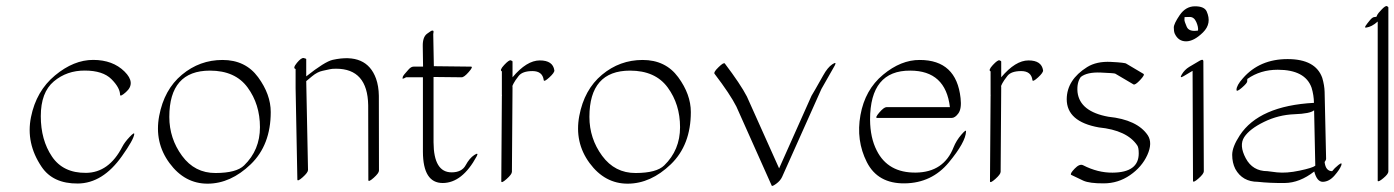

<svg xmlns="http://www.w3.org/2000/svg" viewBox="-20 -575 4604 634"><path d="M383.8 -90.3Q391.6 -105.5 408 -122.8Q424.3 -140.1 423.3 -131.8Q420.9 -113.3 382.8 -59.6Q319.3 30.3 237.1 31Q154.8 31.7 117.2 -24.4Q64.9 -102.1 82.3 -188.2Q99.6 -274.4 161.6 -325.9Q223.6 -377.4 288.1 -377.2Q352.5 -377 391.1 -338.9Q429.7 -300.8 396 -271Q377 -253.9 376.5 -262.2Q376 -285.6 347.9 -313.7Q319.8 -341.8 260.3 -342Q200.7 -342.3 157.7 -306.2Q114.7 -270 114.7 -191.4Q114.7 -112.8 151.6 -58.1Q188.5 -3.4 264.2 -4.2Q339.8 -4.9 383.8 -90.3Z M874 -205.1Q874 -96.2 807.9 -32.5Q741.7 31.2 665.8 31.5Q589.8 31.7 539.6 -36.6Q489.3 -105 505.6 -192.1Q522 -279.3 580.6 -328.1Q639.2 -377 714.8 -377Q790.5 -377 832.3 -320.1Q874 -263.2 874 -205.1ZM673.3 -341.8Q539.1 -341.8 539.1 -189Q539.1 -117.7 581.1 -60.5Q623 -3.4 691.9 -3.7Q760.7 -3.9 786.1 -28.8Q838.4 -79.6 838.4 -155Q838.4 -230.5 797.6 -286.1Q756.8 -341.8 673.3 -341.8Z M956.1 -284.2V-347.2Q945.8 -349.6 960.4 -367.4Q975.1 -385.3 983.2 -383.3Q991.2 -381.3 991.2 -379.9V-322.8Q1052.7 -371.6 1078.6 -377.4Q1190.4 -401.9 1221.7 -315.4Q1230.5 -290.5 1231 -258.8L1231.4 -11.7Q1231.4 -3.4 1213.9 12.2Q1196.3 27.8 1196.3 19.5L1195.8 -227.5Q1193.8 -348.1 1089.8 -348.1Q1075.2 -348.1 1069.1 -346.4Q1063 -344.7 1045.7 -341.3Q1028.3 -337.9 1010.3 -323Q992.2 -308.1 991.2 -307.1L997.1 -13.7Q997.1 -5.4 979.5 10.3Q961.9 25.9 961.9 17.6Z M1377 -355Q1376.5 -393.1 1376 -422.9Q1375.5 -452.6 1389.9 -463.4Q1404.3 -474.1 1407 -474.1Q1409.7 -474.1 1410.4 -473.6Q1411.1 -473.1 1411.4 -471.9Q1411.6 -470.7 1411.6 -469.5Q1411.6 -468.3 1411.1 -466.1Q1410.6 -463.9 1410.6 -462.4L1412.6 -356.4L1535.2 -355Q1543.5 -355 1527.8 -337.2Q1512.2 -319.3 1503.9 -319.8Q1458 -320.3 1411.6 -320.8V-105Q1412.1 -5.9 1471.2 -5.9Q1504.9 -5.9 1517.6 -29.3Q1530.3 -52.7 1545.9 -63Q1561.5 -73.2 1554.2 -59.1Q1506.3 29.3 1441.7 29.3Q1377 29.3 1376.5 -73.7V-319.8H1320.8Q1308.1 -312.5 1309.1 -316.9L1309.6 -318.4Q1309.6 -323.2 1315.2 -329.6Q1320.8 -335.9 1329.1 -345.5Q1337.4 -355 1345.7 -355Z M1672.4 -319.8Q1719.2 -375.5 1762.5 -375.5Q1805.7 -375.5 1810.5 -342.8Q1811.5 -335.4 1793.9 -319.3Q1776.4 -303.2 1775.4 -310.5Q1771.5 -340.3 1738.3 -340.3Q1705.1 -340.3 1692.6 -324.2Q1680.2 -308.1 1676.3 -300.3Q1671.4 -291 1671.9 -290Q1672.4 -289.1 1672.4 -288.6L1670.4 -7.8Q1670.4 0.5 1652.8 16.1Q1635.3 31.7 1635.3 23.4L1637.2 -257.3Q1637.2 -258.3 1637.5 -260.3Q1637.7 -262.2 1637.2 -263.2V-339.4Q1628.4 -342.8 1644.8 -360.4Q1661.1 -377.9 1666.7 -375.7Q1672.4 -373.5 1672.4 -372.1Z M2261.2 -205.1Q2261.2 -96.2 2195.1 -32.5Q2128.9 31.2 2053 31.5Q1977.1 31.7 1926.8 -36.6Q1876.5 -105 1892.8 -192.1Q1909.2 -279.3 1967.8 -328.1Q2026.4 -377 2102.1 -377Q2177.7 -377 2219.5 -320.1Q2261.2 -263.2 2261.2 -205.1ZM2060.5 -341.8Q1926.3 -341.8 1926.3 -189Q1926.3 -117.7 1968.3 -60.5Q2010.3 -3.4 2079.1 -3.7Q2147.9 -3.9 2173.3 -28.8Q2225.6 -79.6 2225.6 -155Q2225.6 -230.5 2184.8 -286.1Q2144 -341.8 2060.5 -341.8Z M2736.3 -358.4Q2714.8 -319.8 2692.4 -281.2L2562.5 9.3Q2556.6 22 2543.2 31.7Q2529.8 41.5 2528.3 38.1L2411.6 -223.1Q2391.1 -263.7 2339.4 -331.5Q2335.4 -336.4 2352.8 -353.3Q2370.1 -370.1 2373.5 -365.2Q2425.3 -296.9 2446.3 -256.3L2552.7 -19L2659.7 -258.8Q2660.2 -259.8 2671.9 -279.5Q2683.6 -299.3 2698.2 -325.9Q2712.9 -352.5 2728.5 -362.8Q2744.1 -373 2736.3 -358.4Z M2875 -78.1Q2912.1 -3.9 3004.4 -5.1Q3096.7 -6.3 3128.9 -88.9Q3137.7 -110.8 3154.1 -129.9Q3170.4 -148.9 3169.9 -141.1Q3168.9 -106 3112.8 -38.3Q3056.6 29.3 2967.5 30.5Q2878.4 31.7 2842.3 -39.8Q2806.2 -111.3 2821.3 -195.1Q2836.4 -278.8 2895.8 -328.1Q2955.1 -377.4 3017.1 -377Q3138.2 -377 3151.9 -251Q3155.8 -216.3 3144.8 -200.9Q3133.8 -185.5 3122.1 -185.5H2876.5Q2868.2 -185.5 2883.5 -203.4Q2898.9 -221.2 2907.2 -221.2H3116.7Q3102.5 -341.8 2985.8 -341.8Q2853 -342.8 2853 -179.7Q2853.5 -120.1 2875 -78.1Z M3286.1 -319.8Q3333 -375.5 3376.2 -375.5Q3419.4 -375.5 3424.3 -342.8Q3425.3 -335.4 3407.7 -319.3Q3390.1 -303.2 3389.2 -310.5Q3385.3 -340.3 3352.1 -340.3Q3318.8 -340.3 3306.4 -324.2Q3293.9 -308.1 3290 -300.3Q3285.2 -291 3285.6 -290Q3286.1 -289.1 3286.1 -288.6L3284.2 -7.8Q3284.2 0.5 3266.6 16.1Q3249 31.7 3249 23.4L3251 -257.3Q3251 -258.3 3251.2 -260.3Q3251.5 -262.2 3251 -263.2V-339.4Q3242.2 -342.8 3258.5 -360.4Q3274.9 -377.9 3280.5 -375.7Q3286.1 -373.5 3286.1 -372.1Z M3556.6 -29.3Q3605 -4.4 3653.8 -4.9Q3740.2 -5.4 3740.2 -68.4Q3740.2 -87.9 3735.4 -94.7Q3701.7 -145 3608.4 -154.3Q3502.4 -173.3 3502.4 -247.6Q3502.9 -311.5 3569.8 -353.5Q3601.1 -373 3648.4 -370.6Q3695.8 -368.2 3699.2 -364.7L3755.9 -331.1Q3761.2 -328.1 3744.6 -310.5Q3728 -293 3722.7 -296.4L3665.5 -330.1Q3665 -330.1 3662.6 -331.8Q3660.2 -333.5 3615 -335.4Q3569.8 -337.4 3548.8 -320.8Q3535.2 -302.2 3538.1 -270.5Q3545.9 -206.5 3640.1 -189.5Q3735.4 -179.7 3770 -128.4Q3786.6 -103 3768.6 -63.2Q3750.5 -23.4 3711.4 3.4Q3672.4 30.3 3625 30.5Q3577.6 30.8 3557.1 21.5Q3536.6 12.2 3517.1 2.4Q3512.2 -1 3528.6 -18.1Q3544.9 -35.2 3556.6 -29.3Z M3964.4 -537.6Q3982.4 -497.6 3952.4 -468Q3922.4 -438.5 3896.5 -438.5Q3870.6 -438.5 3858.9 -464.4Q3856 -471.7 3856 -484.1Q3856 -496.6 3875.7 -525.4Q3895.5 -554.2 3926 -554.2Q3956.5 -554.2 3964.4 -537.6ZM3936 -474.1Q3937.5 -485.8 3930.2 -502.4Q3922.9 -519 3908.7 -519Q3894.5 -519 3891.6 -518.6Q3891.1 -515.1 3891.1 -509.5Q3891.1 -503.9 3898.7 -486.6Q3906.2 -469.2 3936 -474.1ZM3906.7 -354 3941.4 -374.5Q3953.1 -381.3 3953.6 -373L3955.1 -9.3Q3955.1 -1 3937.3 14.6Q3919.4 30.3 3919.4 22L3918 -340.8H3917.5L3888.7 -323.7Q3873.5 -314.5 3882.6 -329.6Q3891.6 -344.7 3906.7 -354Z M4348.1 25.4Q4328.6 25.4 4319.8 -8.8Q4271.5 28.8 4222.4 29.3Q4173.3 29.8 4133.8 25.4Q4082.5 25.4 4059.1 -17.1Q4048.8 -37.6 4048.8 -63.7Q4048.8 -89.8 4073.7 -127.9Q4137.7 -225.6 4318.8 -235.4Q4318.4 -260.7 4311 -285.2Q4290 -344.7 4199.2 -344.7Q4142.1 -344.7 4099.1 -314.5Q4098.1 -312 4098.4 -306.4Q4098.6 -300.8 4080.8 -285.4Q4063 -270 4063 -278.3Q4063 -293 4084 -316.4Q4139.2 -379.9 4231.7 -379.9Q4324.2 -379.9 4346.2 -317.9Q4353.5 -293 4354 -271.5L4358.9 -50.8Q4358.9 -46.4 4354 -40Q4357.4 -9.8 4378.9 -9.8Q4386.2 -19.5 4399.7 -30.3Q4413.1 -41 4409.2 -29.3Q4404.3 -15.6 4386.7 4.6Q4369.1 24.9 4348.1 25.4ZM4319.3 -210.9Q4306.6 -199.7 4254.2 -197.8Q4201.7 -195.8 4154.1 -172.6Q4106.4 -149.4 4088.6 -122.3Q4070.8 -95.2 4093.5 -52.5Q4116.2 -9.8 4165 -9.8Q4165 -9.8 4196.3 -5.9Q4228 -2.4 4271 -11.5Q4314 -20.5 4323.2 -27.8Z M4564.5 -8.8Q4564.5 -0.5 4548.1 13.2Q4531.7 26.9 4529.3 22.5V-503.9Q4509.8 -486.3 4491.2 -483.9Q4484.9 -482.9 4489.7 -490.2Q4494.6 -497.6 4503.2 -507.8Q4511.7 -518.1 4517.6 -518.6Q4523.4 -519 4525.4 -520Q4526.4 -522 4527.8 -525.9Q4529.3 -529.8 4542.2 -543.5Q4555.2 -557.1 4559.8 -554.7Q4564.5 -552.2 4564.5 -550.8Z"/></svg>

Font: ML-NILA06_NewLipi
Style: Regular
Weight: 400
Designer: CLT@C-DIT
Version: Version ML-NILA06_NewLipi 2.